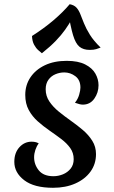

<svg xmlns="http://www.w3.org/2000/svg" viewBox="-20 -872 542 912"><path d="M232 20Q142 20 95 -16Q48 -52 48 -103Q48 -146 72 -172.5Q96 -199 130 -199Q138 -199 146.5 -197.5Q155 -196 164 -191Q154 -178 148 -160Q142 -142 142 -125Q142 -90 164.5 -62.5Q187 -35 234 -35Q257 -35 279 -44Q301 -53 315.5 -71Q330 -89 330 -116Q330 -146 313.5 -169Q297 -192 270.5 -212Q244 -232 215 -252Q186 -272 159.5 -295.5Q133 -319 116.5 -349.5Q100 -380 100 -421Q100 -468 124.5 -504.5Q149 -541 193 -562Q237 -583 297 -583Q351 -583 384.5 -566Q418 -549 433 -522.5Q448 -496 448 -467Q448 -432 428 -403.5Q408 -375 373 -375Q366 -375 356.5 -377.5Q347 -380 336 -384Q350 -401 356 -422Q362 -443 362 -456Q362 -492 338 -510Q314 -528 285 -528Q264 -528 243.5 -519.5Q223 -511 210 -493Q197 -475 197 -448Q197 -416 214.5 -390Q232 -364 259 -342Q286 -320 316.5 -298.5Q347 -277 374 -254Q401 -231 418.5 -203Q436 -175 436 -140Q436 -93 410 -57Q384 -21 338 -0.5Q292 20 232 20ZM179 -619Q173 -624 162 -633.5Q151 -643 142 -659.5Q133 -676 132 -701Q190 -738 235 -776.5Q280 -815 311 -852Q332 -848 343 -836Q354 -824 361.5 -805Q369 -786 379 -761Q389 -736 407 -707Q425 -678 458 -646Q448 -642 436.5 -638.5Q425 -635 406 -635Q376 -635 357.5 -650Q339 -665 327 -705Q315 -745 303 -819L324 -786Q308 -757 289.5 -731Q271 -705 245 -678Q219 -651 179 -619Z"/></svg>

Font: Merienda
Style: Regular
Weight: 400
Designer: Eduardo Rodriguez Tunni
Foundry: Eduardo Rodriguez Tunni
Version: Version 2.001